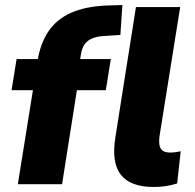

<svg xmlns="http://www.w3.org/2000/svg" viewBox="-20 -733 775 764"><path d="M51 0 111 -374H26L46 -498H172L123 -455L129 -488Q140 -560 173 -608.5Q206 -657 262.5 -682Q319 -707 401 -711L467 -713L459 -594L398 -590Q369 -589 349 -581Q329 -573 317.5 -558Q306 -543 302 -516L295 -474L273 -498H421L401 -374H286L227 0ZM592 11Q499 11 461 -37.5Q423 -86 439 -186L521 -705H697L615 -193Q612 -171 614.5 -156Q617 -141 627.5 -133.5Q638 -126 657 -126Q668 -126 679 -127.5Q690 -129 699 -131L685 -3Q662 4 640 7.5Q618 11 592 11Z"/></svg>

Font: Nunito Sans 10pt SemiCondensed Black
Style: Italic
Weight: 900
Width: 4
Italic angle: -9°
Designer: Vernon Adams
Foundry: Vernon Adams
Version: Version 3.101;gftools[0.9.27]